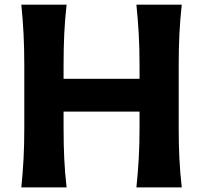

<svg xmlns="http://www.w3.org/2000/svg" viewBox="-20 -809 876 829"><path d="M72.1 0H267.5Q260.2 -63.9 257.4 -123.8Q254.5 -183.8 254.5 -257.9V-327H582.5V-257.9Q582.5 -183.8 579 -123.8Q575.5 -63.9 569 0H764.8Q757.6 -63.9 754.6 -123.8Q751.6 -183.8 751.6 -257.9V-525.1Q751.6 -601.3 754.6 -662.4Q757.6 -723.6 764.8 -788.8H569Q575.5 -723.6 579 -662.4Q582.5 -601.3 582.5 -525.1V-468.7H254.5V-525.1Q254.5 -601.3 257.4 -662.4Q260.2 -723.6 267.5 -788.8H72.1Q78.6 -723.6 81.7 -662.4Q84.9 -601.3 84.9 -525.1V-257.9Q84.9 -183.8 81.7 -123.8Q78.6 -63.9 72.1 0Z"/></svg>

Font: Pinar-VF-FD
Style: Regular
Weight: 300
Designer: Amin Abedi
Version: Version 3.0